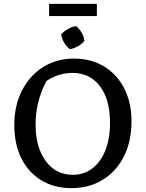

<svg xmlns="http://www.w3.org/2000/svg" viewBox="-20 -963 753 993"><path d="M348 10Q260 10 193.5 -30.5Q127 -71 90.5 -144Q54 -217 54 -316Q54 -418 94 -495.5Q134 -573 203.5 -616.5Q273 -660 362 -660Q451 -660 518 -619.5Q585 -579 622.5 -506Q660 -433 660 -335Q660 -232 621 -154.5Q582 -77 512 -33.5Q442 10 348 10ZM357 -59Q414 -59 457.5 -92Q501 -125 525 -185.5Q549 -246 549 -328Q549 -448 497 -517Q445 -586 354 -586Q320 -586 285.5 -575.5Q251 -565 220 -544Q164 -438 164 -319Q164 -240 188 -181.5Q212 -123 255 -91Q298 -59 357 -59ZM234 -880V-943H481V-880ZM374 -828Q410 -797 417 -752Q403 -735 382.5 -723.5Q362 -712 341 -709Q305 -738 296 -785Q311 -801 331.5 -813Q352 -825 374 -828Z"/></svg>

Font: Piazzolla Medium
Style: Regular
Weight: 500
Designer: Juan Pablo del Peral
Foundry: Huerta Tipografica
Version: Version 1.330